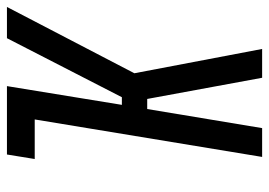

<svg xmlns="http://www.w3.org/2000/svg" viewBox="-131 -644 775 553"><g transform="rotate(-90 256.5 -367.5)"><path d="M81 0 189 -655H75L88 -735H285L231 -404H253L423 -735H513L322 -368L392 0H309L248 -331H219L164 0Z"/></g></svg>

Font: Iosevka Term Curly Medium
Style: Italic
Weight: 500
Italic angle: -9°
Designer: Belleve Invis
Foundry: Belleve Invis
Version: Version 32.3.0